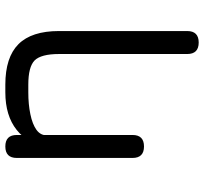

<svg xmlns="http://www.w3.org/2000/svg" viewBox="-42 -504 747 702"><g transform="rotate(-90 331.0 -153.5)"><path d="M568 -311C568 -311 568 -311 568 -311C568 -377.5 552 -427 520 -459C488 -491 438.5 -507 372 -507C372 -507 344 -507 344 -507C344 -507 344 -507 344 -507C287 -507 241 -493 206.5 -465.5C171.5 -438 150 -397.5 142 -345C142 -345 142 -345 142 -345C141 -325 143.5 -315 149 -315C149 -315 149 -315 149 -315C175.5 -315 188 -328 187 -354C187 -354 187 -354 187 -354C186 -369.5 192.5 -382.5 206.5 -393C220.5 -403 239.5 -410.5 264 -415.5C288 -420.5 314.5 -423 344 -423C344 -423 372 -423 372 -423C372 -423 372 -423 372 -423C415 -423 444.5 -415.5 460.5 -400C476 -384.5 484 -354.5 484 -311C484 -311 484 158 484 158C484 158 484 158 484 158C484 186 498 200 526 200C526 200 526 200 526 200C554 200 568 186 568 158C568 158 568 -311 568 -311ZM188 -465C188 -465 188 -465 188 -465C188 -493 174 -507 146 -507C146 -507 146 -507 146 -507C118 -507 104 -493 104 -465C104 -465 104 -42 104 -42C104 -42 104 -42 104 -42C104 -14 118 0 146 0C146 0 146 0 146 0C174 0 188 -14 188 -42C188 -42 188 -465 188 -465Z"/></g></svg>

Font: Jura-Fortis-Bold
Style: Bold
Weight: 500
Designer: Daniel Johnson, Alexei Vanyashin, Mirko Velimirovic
Foundry: Daniel Johnson
Version: ""